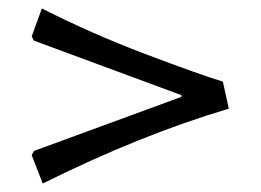

<svg xmlns="http://www.w3.org/2000/svg" viewBox="-20 -479 616 454"><path d="M521 -222Q312 -160 81 -45L55 -112L60 -122L409 -250V-254L60 -383L55 -393L79 -459Q195 -400 323 -351.5Q451 -303 507 -286Z"/></svg>

Font: Almendra
Style: Bold
Weight: 700
Designer: Ana Sanfelippo
Foundry: Ana Sanfelippo
Version: Version 1.004